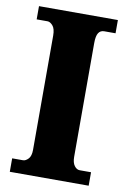

<svg xmlns="http://www.w3.org/2000/svg" viewBox="-82 -764 541 815"><g transform="rotate(10 188.0 -357.0)"><path d="M19 0V-58H66Q77 -58 88.5 -70Q100 -82 100 -109V-601Q100 -631 88.5 -644Q77 -657 66 -657H19V-714H359V-657H310Q294 -657 285.5 -644Q277 -631 277 -600V-110Q277 -85 287 -71.5Q297 -58 310 -58H359V0Z"/></g></svg>

Font: Noto Serif Thai Condensed Black
Style: Regular
Weight: 900
Width: 3
Designer: Monotype Design Team
Foundry: Monotype Imaging Inc.
Version: Version 2.002; ttfautohint (v1.8.4.7-5d5b)